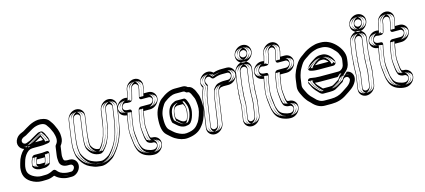

<svg xmlns="http://www.w3.org/2000/svg" viewBox="-61 -1267 4201 1897"><g transform="rotate(-15 2039.0 -318.5)"><path d="M300 -77C315 -88 313 -94 314 -98C319 -112 326 -135 328 -149L335 -191C337 -202 332 -218 311 -216C285 -213 269 -212 267 -212H189C178 -212 166 -204 162 -195C151 -172 144 -154 142 -137L138 -113C137 -107 139 -102 142 -97C151 -78 171 -69 191 -64C198 -62 204 -61 211 -61L256 -62C270 -62 286 -69 300 -77ZM189 -121 192 -137C193 -142 195 -149 200 -162H259C264 -162 268 -162 281 -163L278 -149C277 -142 273 -124 269 -114L263 -112L218 -111C206 -111 191 -119 189 -121ZM534 7C532 23 513 42 500 42H465C453 42 434 39 410 31C395 26 381 18 370 7C360 -4 346 -28 323 -16C292 0 267 7 249 7L201 8C172 8 144 -1 116 -18C74 -45 63 -74 71 -126C73 -140 78 -153 81 -165C90 -201 105 -229 127 -252C152 -278 169 -281 209 -281H261C292 -281 308 -282 333 -287C342 -289 382 -287 368 -325C368 -326 367 -329 366 -333C363 -350 355 -356 349 -374C345 -387 337 -399 326 -412C322 -417 315 -419 309 -419C299 -419 282 -417 274 -412C257 -402 247 -398 219 -381C181 -358 179 -357 144 -345C122 -338 106 -351 103 -366C98 -389 119 -404 134 -410L147 -415C157 -418 163 -423 175 -430L201 -445C228 -462 248 -472 258 -476C305 -494 357 -493 378 -466C391 -449 408 -424 414 -407C418 -396 424 -388 428 -376C438 -342 454 -290 420 -254C416 -250 413 -243 412 -238L400 -153C396 -123 398 -113 400 -88C403 -50 434 -27 479 -27H505C523 -27 537 -12 534 7ZM308 -333C301 -347 301 -355 292 -368C276 -360 254 -347 227 -331H268C292 -331 293 -331 308 -333ZM584 7C591 -39 558 -77 512 -77H487C478 -77 476 -79 465 -81C457 -83 452 -93 451 -100C449 -124 446 -123 450 -153L461 -230C482 -256 493 -286 491 -317C491 -323 490 -331 490 -339C490 -357 481 -382 477 -396C473 -408 466 -418 462 -430C453 -453 436 -480 419 -501C405 -518 386 -528 362 -533C294 -550 233 -520 179 -487L153 -471C143 -465 142 -464 136 -462L122 -456C102 -449 81 -435 68 -415C31 -360 63 -307 105 -295C70 -264 44 -220 32 -170C29 -156 23 -141 21 -126C11 -55 32 -8 85 26C119 47 155 58 194 58L242 57C267 57 294 50 323 37C326 40 329 42 333 45C358 70 410 92 457 92H492C535 92 578 50 584 7ZM286 -98 289 -101C289 -102 290 -104 291 -107C296 -120 302 -142 304 -153L309 -191C285 -189 272 -187 267 -187H189C188 -187 185 -185 185 -184C174 -162 168 -145 166 -133L163 -110L164 -109L165 -107C168 -100 179 -93 198 -88H199C205 -86 204 -86 211 -86L256 -87C262 -87 274 -91 286 -98ZM173 -102 163 -111 167 -140C168 -148 171 -158 177 -172L183 -187H259C263 -187 265 -187 278 -188L310 -191L303 -145C301 -134 296 -117 292 -105L289 -95L279 -91C275 -89 271 -88 269 -88C-190 23 267 -87 267 -87L218 -86C195 -87 181 -96 173 -102ZM559 11C564 -22 539 -52 505 -52H479C443 -52 427 -68 425 -91C423 -117 421 -121 425 -149L437 -234C437 -235 438 -236 438 -236C484 -285 461 -352 452 -383C447 -400 439 -409 437 -416C429 -438 412 -464 397 -482C364 -523 299 -518 249 -499C236 -494 216 -484 188 -467L162 -451C150 -444 147 -441 140 -439H139L125 -433C107 -426 70 -403 79 -361C85 -333 115 -309 152 -321C188 -333 194 -337 231 -359C258 -375 268 -378 287 -390C289 -391 302 -394 308 -394C317 -383 322 -375 325 -366C333 -341 340 -338 342 -329C343 -323 344 -321 345 -317V-314C340 -313 336 -314 327 -312C305 -307 292 -306 261 -306H209C168 -306 139 -301 109 -270C84 -244 66 -211 56 -171C53 -160 48 -147 46 -130C38 -72 53 -29 103 3C135 23 166 33 201 33L249 32C275 32 302 23 335 6C338 8 344 16 353 25C367 39 383 49 402 55C428 63 449 67 465 67H500C531 67 555 38 559 11ZM331 -344C327 -353 325 -364 313 -382L300 -400L280 -390C264 -381 241 -369 214 -353L135 -306H268C292 -306 297 -306 311 -308L347 -312ZM559 4C554 35 520 67 492 67H457C417 67 369 47 350 28V27L349 26C345 23 344 22 341 19L329 7L313 14C286 26 263 32 242 32L194 33C159 33 128 23 98 4C53 -25 37 -59 46 -122C48 -134 52 -149 56 -164C67 -210 90 -249 121 -277L155 -307L112 -319C107 -320 102 -323 98 -326C78 -339 66 -366 89 -401C99 -416 115 -428 130 -433L145 -439C152 -442 157 -444 166 -450L192 -465C246 -498 300 -523 357 -509C378 -504 389 -497 399 -485C415 -465 431 -440 438 -421C444 -405 451 -396 453 -389C458 -374 465 -350 465 -338C465 -329 466 -323 466 -316C467 -291 460 -267 442 -246L437 -240L425 -157C421 -126 424 -118 426 -98C427 -89 430 -80 435 -73C440 -66 447 -59 460 -56C467 -55 474 -52 487 -52H512C515 -52 517 -51 519 -51C545 -47 563 -25 559 4ZM265 -93C272 -99 266 -93 270 -103C275 -117 282 -139 284 -151L289 -189C279 -188 277 -187 267 -187H205C195 -165 189 -149 187 -135L183 -111C183 -108 183 -106 184 -105L185 -104L186 -103C191 -92 197 -90 211 -86H212L252 -87C255 -88 259 -90 265 -93ZM152 -108 143 -115 147 -138C148 -145 150 -155 156 -168L164 -187H259L273 -188L330 -193L323 -147C322 -137 317 -120 313 -109L310 -100L297 -94C290 -91 284 -90 281 -89C278 -88 276 -88 273 -87L218 -86H216C175 -87 159 -102 152 -108ZM579 9C582 -9 575 -27 550 -41C540 -47 524 -52 505 -52H479C470 -52 448 -57 445 -90C443 -116 441 -122 445 -151L457 -236C457 -238 460 -242 460 -242C497 -281 488 -326 479 -359C477 -367 475 -374 473 -380C468 -395 461 -404 458 -412C451 -432 434 -458 419 -476C416 -480 412 -484 408 -487C364 -523 284 -517 232 -497C215 -491 196 -479 167 -462L142 -447C129 -439 127 -438 124 -437L123 -436L107 -430C80 -419 52 -395 59 -363C61 -355 65 -347 73 -339C79 -333 87 -326 101 -322C121 -316 148 -317 167 -323C204 -335 215 -343 251 -364C272 -377 282 -381 295 -388C300 -381 303 -375 305 -369C308 -360 311 -353 314 -348C318 -341 321 -338 322 -331C323 -326 323 -323 324 -320C325 -316 326 -314 326 -312C323 -312 321 -311 316 -310C298 -306 291 -306 261 -306H209C161 -306 117 -296 87 -264C62 -238 46 -206 36 -168C33 -157 28 -143 26 -128C18 -73 30 -35 82 -1C115 20 154 33 200 33H201L250 32C279 32 304 24 327 15L331 19C345 33 364 45 388 53C416 62 439 67 465 67H500C565 67 577 23 579 9ZM352 -340 365 -314 317 -309C305 -308 292 -306 268 -306H122L194 -348C221 -364 245 -377 261 -386L309 -412L334 -377C346 -360 347 -350 352 -340ZM539 6C534 39 501 64 491 67H457C433 67 391 52 372 33H371V32C368 29 365 27 362 24L336 -2L295 17C269 29 252 32 241 32L193 33C170 33 148 27 119 9C76 -19 56 -57 66 -124C68 -137 72 -153 76 -167C88 -214 113 -255 143 -282L168 -305L125 -318C115 -321 77 -357 110 -406C121 -422 137 -432 145 -435L147 -436L162 -442C170 -445 178 -449 187 -455L212 -470C269 -505 311 -519 344 -511L345 -510H346C358 -507 368 -504 378 -491C394 -471 411 -446 418 -425C423 -410 430 -401 433 -392C437 -377 445 -354 445 -339C445 -331 446 -323 446 -316C448 -288 438 -262 420 -240L417 -236L405 -155C401 -124 404 -121 406 -99C407 -92 403 -66 450 -57C450 -57 465 -52 487 -52H512C516 -51 544 -31 539 6Z M723 -456 703 -317C690 -224 685 -166 700 -134C724 -83 765 -54 821 -54C836 -54 841 -60 850 -65C854 -67 858 -71 860 -74C866 -81 872 -87 879 -96L892 -114C899 -123 905 -133 911 -146C928 -182 940 -209 951 -258L958 -284C962 -302 965 -325 970 -357L987 -470C990 -488 1007 -505 1026 -505C1045 -505 1059 -488 1056 -470L1039 -357C1036 -334 1031 -307 1025 -278L1019 -252C1016 -242 1014 -233 1012 -223C996 -158 964 -99 933 -61C914 -38 900 -22 893 -17C854 10 826 19 807 16C765 10 761 12 713 -10C689 -21 665 -44 645 -78C641 -86 638 -92 633 -101C625 -116 625 -140 622 -159C619 -179 622 -234 634 -317L654 -456C657 -474 674 -490 693 -490C712 -490 726 -474 723 -456ZM604 -456 584 -317C572 -232 567 -176 572 -144C574 -133 575 -123 576 -112C579 -89 591 -65 600 -49C624 -8 652 20 687 36C718 50 740 59 759 61C771 62 782 64 792 65C830 71 873 54 918 23C936 11 950 -7 971 -34C1012 -86 1051 -163 1069 -247L1074 -274C1080 -305 1085 -332 1089 -357L1106 -470C1113 -516 1079 -555 1033 -555C987 -555 944 -516 937 -470L920 -357C916 -326 912 -303 909 -288L902 -262C895 -229 887 -206 879 -190C873 -178 860 -149 853 -139L840 -122C832 -111 831 -111 825 -104C789 -105 764 -121 746 -160C741 -171 740 -226 753 -317L773 -456C780 -502 746 -540 700 -540C654 -540 611 -502 604 -456ZM747 -452C752 -485 727 -515 693 -515C661 -515 634 -491 629 -460L609 -321C597 -237 593 -182 597 -155C600 -138 599 -113 611 -90C616 -81 618 -75 622 -67L623 -66L624 -65C646 -28 672 -1 703 13C752 35 764 34 803 40C832 44 865 33 907 4C921 -5 933 -21 952 -45C985 -86 1019 -148 1036 -217C1038 -226 1040 -236 1043 -245L1044 -246L1050 -273C1056 -303 1061 -329 1064 -353L1080 -466C1085 -498 1061 -530 1026 -530C994 -530 966 -505 962 -474L946 -361C941 -329 937 -305 933 -289L927 -263C916 -214 906 -194 889 -157C884 -145 878 -136 872 -129L859 -111C853 -103 849 -98 842 -90L841 -89L840 -88L838 -86C824 -78 829 -79 821 -79C775 -79 742 -101 722 -144C712 -165 714 -220 727 -313ZM628 -452C633 -485 667 -515 700 -515C703 -515 706 -514 708 -514C734 -510 752 -489 748 -460L728 -321C715 -229 713 -173 724 -149C745 -104 779 -81 824 -79H836L843 -87C848 -92 851 -95 860 -107L873 -124C884 -139 896 -167 902 -179C911 -198 919 -224 926 -257L933 -283C937 -300 940 -322 945 -353L961 -466C966 -499 1001 -530 1033 -530C1036 -530 1039 -529 1041 -529C1067 -525 1085 -503 1081 -474L1065 -361C1062 -337 1056 -309 1050 -279L1044 -252C1026 -172 990 -98 951 -49C930 -22 917 -6 903 3C860 32 824 44 796 40C786 38 775 37 762 36C748 34 728 28 698 14C669 1 643 -24 621 -62C612 -77 603 -98 601 -115C600 -126 599 -137 597 -148C593 -174 596 -229 608 -313ZM768 -454 748 -315C735 -223 731 -165 743 -140C763 -96 793 -81 813 -79C813 -79 815 -81 817 -82L819 -83V-84L820 -85C827 -93 832 -98 838 -106L851 -123C857 -131 862 -141 868 -153C885 -190 895 -212 906 -261L913 -287C917 -304 921 -327 926 -359L942 -472C945 -492 962 -530 1026 -530C1096 -530 1104 -486 1101 -468L1084 -355C1081 -331 1076 -305 1070 -275L1064 -248C1061 -237 1058 -230 1056 -220C1039 -152 1007 -92 974 -51C955 -27 944 -12 928 -1C893 23 862 39 822 41C813 41 804 41 795 40C759 35 734 32 685 10C648 -6 623 -34 602 -70V-71L601 -72C597 -80 595 -85 590 -94C579 -115 580 -139 577 -157C573 -181 577 -235 589 -319L609 -458C612 -479 631 -515 693 -515C761 -515 771 -473 768 -454ZM649 -454 629 -315C617 -231 612 -175 617 -146C619 -135 620 -124 621 -113C623 -94 634 -72 643 -57C666 -18 692 6 716 17C746 30 764 36 768 36C781 38 793 39 804 41C810 42 838 38 883 7C895 -1 909 -17 930 -44C969 -94 1006 -168 1024 -250L1030 -277C1036 -307 1041 -335 1045 -359L1061 -472C1066 -508 1038 -529 1033 -530C1027 -529 988 -508 982 -468L965 -355C961 -324 957 -302 953 -285L947 -259C940 -226 931 -202 923 -184C917 -172 905 -144 895 -130L882 -112C874 -101 870 -98 865 -93L852 -78L822 -79C756 -81 722 -113 703 -153C693 -173 695 -226 708 -319L728 -458C734 -497 702 -515 700 -515C697 -515 655 -497 649 -454Z M1325 -631C1344 -631 1358 -614 1355 -596L1351 -568L1334 -497C1331 -486 1334 -470 1355 -470H1427C1445 -470 1460 -454 1457 -435C1454 -416 1435 -401 1417 -401H1328C1315 -401 1303 -390 1300 -379C1292 -348 1284 -310 1278 -265L1274 -235C1271 -211 1271 -185 1274 -157C1280 -109 1277 -99 1289 -64L1293 -55C1295 -50 1297 -47 1301 -44C1312 -35 1328 -27 1347 -27H1354C1372 -27 1387 -11 1384 8C1381 27 1362 42 1344 42H1337C1321 42 1302 38 1280 29C1251 18 1234 0 1225 -28C1222 -37 1219 -45 1217 -52C1213 -62 1210 -104 1208 -116C1201 -162 1200 -201 1205 -235L1209 -265C1216 -315 1223 -351 1229 -372C1232 -382 1232 -401 1209 -401H1203C1169 -401 1156 -411 1151 -425C1148 -434 1148 -440 1153 -450C1161 -467 1178 -479 1202 -471C1204 -470 1208 -470 1210 -470H1235C1248 -470 1260 -481 1263 -492L1281 -564C1281 -565 1282 -566 1282 -567L1286 -596C1289 -614 1306 -631 1325 -631ZM1434 8C1441 -38 1407 -77 1361 -77H1354C1352 -77 1342 -80 1339 -82C1327 -115 1330 -124 1324 -170C1321 -194 1321 -216 1324 -235L1328 -265C1333 -298 1338 -327 1343 -351H1410C1456 -351 1500 -389 1507 -435C1514 -481 1480 -520 1434 -520H1389L1400 -565C1400 -566 1401 -566 1401 -567L1405 -596C1412 -642 1379 -681 1333 -681C1287 -681 1243 -642 1236 -596L1232 -568L1220 -520C1202 -525 1178 -525 1157 -515C1120 -498 1085 -449 1103 -401C1114 -372 1139 -356 1174 -352C1169 -330 1164 -300 1159 -265L1155 -235C1149 -195 1151 -150 1158 -101C1159 -93 1160 -81 1162 -67C1165 -40 1169 -30 1176 -8C1189 32 1216 60 1255 76C1281 86 1306 92 1330 92H1337C1383 92 1427 54 1434 8ZM1325 -656C1293 -656 1265 -631 1261 -600L1257 -570L1239 -498C1239 -497 1236 -495 1235 -495H1210C1171 -508 1142 -486 1130 -461C1123 -447 1121 -431 1127 -416C1137 -389 1165 -376 1203 -376H1204C1197 -351 1191 -317 1184 -269L1180 -239C1175 -202 1176 -159 1183 -112C1185 -101 1187 -62 1193 -44C1195 -37 1198 -30 1201 -21C1212 14 1235 39 1270 53C1294 63 1317 67 1337 67H1344C1375 67 1404 43 1409 11C1414 -23 1387 -52 1354 -52H1347C1335 -52 1325 -57 1318 -63L1316 -64V-65L1313 -72C1302 -103 1305 -110 1299 -161C1296 -187 1296 -210 1299 -231L1303 -261C1309 -305 1316 -343 1324 -373C1324 -374 1327 -376 1328 -376H1417C1448 -376 1477 -400 1482 -432C1487 -466 1460 -495 1427 -495H1359L1375 -563L1380 -592C1385 -624 1360 -656 1325 -656ZM1409 4C1404 37 1370 67 1337 67H1330C1310 67 1288 62 1264 53C1231 40 1210 18 1200 -15C1193 -38 1190 -45 1187 -70C1185 -85 1183 -96 1182 -105C1175 -152 1175 -194 1180 -231L1184 -261C1189 -296 1194 -325 1199 -347L1204 -374L1177 -377C1148 -381 1134 -391 1127 -410C1115 -441 1138 -480 1167 -493C1182 -500 1200 -500 1213 -496L1237 -489L1256 -563L1261 -592C1266 -625 1301 -656 1333 -656C1336 -656 1338 -655 1340 -655C1366 -651 1384 -629 1380 -600L1376 -571L1358 -495H1434C1437 -495 1439 -494 1441 -494C1468 -490 1486 -468 1482 -439C1477 -406 1443 -376 1410 -376H1323L1319 -356C1313 -331 1308 -302 1303 -269L1299 -239C1296 -218 1296 -193 1299 -167C1304 -124 1302 -110 1315 -74L1318 -65L1327 -60C1335 -56 1341 -53 1352 -52H1353H1361H1368C1395 -48 1413 -25 1409 4ZM1325 -656C1395 -656 1403 -612 1400 -594L1396 -566L1379 -495H1427C1445 -495 1461 -490 1471 -485C1498 -472 1505 -453 1502 -434C1499 -414 1485 -393 1453 -382C1444 -379 1431 -376 1417 -376H1345L1344 -375C1336 -344 1329 -307 1323 -263L1319 -233C1318 -226 1317 -219 1317 -212C1316 -195 1317 -178 1319 -159C1325 -109 1321 -102 1333 -69L1337 -60L1338 -59L1339 -57C1343 -54 1346 -53 1348 -52H1354C1373 -52 1389 -47 1399 -42C1424 -29 1432 -10 1429 9C1426 30 1406 67 1344 67H1337C1308 67 1280 61 1253 50C1212 34 1190 7 1180 -24C1177 -33 1175 -40 1173 -47C1168 -62 1165 -101 1163 -113C1157 -149 1155 -182 1157 -212C1158 -221 1159 -229 1160 -237L1164 -267C1171 -317 1179 -354 1185 -376V-377C1169 -378 1150 -382 1137 -388C1118 -397 1111 -409 1107 -419C1102 -431 1103 -445 1109 -457C1115 -469 1125 -484 1150 -493C1169 -500 1195 -501 1218 -495V-496L1237 -568V-569L1241 -598C1244 -618 1261 -656 1325 -656ZM1389 6C1394 -32 1364 -52 1361 -52H1350H1347C1320 -54 1319 -58 1308 -64L1297 -69L1295 -77C1283 -112 1285 -125 1279 -169C1276 -194 1276 -217 1279 -237L1283 -267C1288 -300 1294 -329 1299 -354L1304 -376H1410C1412 -376 1456 -394 1462 -437C1468 -475 1437 -495 1434 -495H1338L1356 -568V-569L1360 -598C1365 -634 1338 -655 1333 -656C1327 -655 1287 -634 1281 -594L1277 -566L1255 -482L1199 -498C1197 -499 1194 -500 1186 -496C1166 -487 1132 -447 1147 -407C1156 -383 1170 -379 1184 -377L1224 -372L1219 -349C1214 -327 1209 -298 1204 -263L1200 -233C1194 -194 1195 -152 1202 -104C1203 -95 1205 -83 1207 -68C1210 -42 1214 -35 1221 -12C1232 24 1256 46 1281 56C1302 65 1319 67 1330 67H1337C1339 67 1383 49 1389 6Z M1757 -367H1678C1674 -367 1670 -366 1667 -365L1654 -359C1606 -340 1584 -297 1579 -231C1578 -212 1579 -195 1584 -175C1587 -162 1594 -160 1600 -154L1620 -136C1642 -116 1663 -105 1684 -101C1700 -98 1706 -99 1720 -102C1733 -104 1747 -105 1761 -121C1781 -145 1793 -178 1801 -220C1809 -265 1799 -306 1787 -333C1783 -343 1775 -367 1757 -367ZM1736 -317C1740 -308 1744 -302 1748 -292C1762 -261 1747 -179 1728 -153C1724 -152 1706 -149 1703 -149C1691 -152 1678 -156 1656 -176L1637 -194C1635 -196 1634 -196 1632 -198C1629 -212 1628 -225 1629 -232C1629 -233 1630 -233 1630 -234C1631 -262 1636 -280 1640 -287C1653 -310 1655 -308 1676 -317ZM1806 -418C1820 -418 1827 -414 1833 -404L1840 -394C1844 -386 1847 -379 1850 -372C1861 -345 1866 -346 1871 -302C1877 -252 1877 -222 1857 -165C1847 -136 1837 -116 1831 -107C1800 -62 1776 -38 1698 -30C1669 -27 1636 -37 1599 -59C1575 -74 1561 -90 1538 -110C1517 -128 1505 -174 1512 -256C1517 -306 1553 -368 1574 -384C1621 -420 1659 -436 1688 -436H1768C1778 -436 1784 -433 1790 -426C1794 -421 1801 -418 1806 -418ZM1825 -467C1812 -479 1795 -486 1775 -486H1695C1648 -486 1598 -463 1546 -422C1525 -406 1510 -382 1491 -348C1476 -322 1466 -289 1462 -254C1454 -168 1463 -105 1501 -71C1526 -49 1542 -32 1568 -15C1611 11 1653 24 1696 20C1758 14 1807 -6 1840 -43C1852 -56 1862 -70 1872 -84C1893 -115 1920 -192 1923 -240C1925 -280 1921 -345 1908 -372C1899 -391 1895 -408 1884 -425L1877 -434C1866 -452 1849 -464 1825 -467ZM1755 -342C1758 -338 1761 -331 1764 -323C1774 -300 1784 -263 1777 -225C1770 -185 1758 -156 1742 -137C1735 -129 1732 -129 1715 -126C1700 -123 1700 -123 1688 -125C1673 -128 1656 -137 1636 -155L1616 -173C1612 -177 1609 -179 1609 -179C1609 -179 1608 -180 1608 -181C1604 -199 1603 -212 1604 -229C1608 -291 1627 -321 1663 -336L1677 -342H1678ZM1752 -342 1759 -328C1764 -318 1766 -311 1770 -302C1790 -257 1772 -173 1748 -139L1743 -132L1735 -129C1727 -127 1714 -124 1704 -124H1700L1697 -125C1684 -128 1665 -135 1640 -157L1620 -175L1615 -180L1609 -185L1608 -192C1604 -209 1603 -221 1605 -236C1607 -266 1611 -286 1619 -300C1633 -325 1649 -332 1666 -340L1671 -342ZM1808 -443C1802 -449 1800 -452 1794 -455C1786 -459 1776 -461 1768 -461H1688C1650 -461 1607 -442 1558 -404C1528 -381 1493 -317 1487 -259C1479 -176 1489 -119 1521 -91C1543 -72 1559 -55 1586 -37C1626 -13 1663 -1 1700 -5C1784 -14 1819 -45 1852 -93C1861 -106 1869 -127 1880 -157C1901 -217 1901 -254 1895 -305C1890 -350 1882 -359 1873 -381C1870 -389 1867 -397 1862 -406L1861 -407L1855 -417C1850 -425 1847 -429 1840 -434C1830 -441 1816 -443 1808 -443ZM1822 -442C1840 -439 1848 -433 1856 -421L1863 -411C1872 -398 1875 -383 1885 -361C1894 -343 1900 -279 1898 -242C1896 -201 1868 -123 1851 -98C1842 -85 1832 -72 1821 -60C1794 -29 1751 -11 1693 -5C1657 -1 1621 -13 1581 -37C1557 -53 1544 -67 1518 -90C1490 -114 1478 -166 1486 -251C1489 -283 1500 -313 1513 -336C1532 -370 1546 -390 1562 -402C1612 -441 1657 -461 1695 -461H1775C1789 -461 1800 -456 1808 -449L1814 -444ZM1737 -342H1688L1681 -339C1653 -328 1629 -295 1624 -230C1623 -212 1623 -197 1628 -178C1629 -175 1630 -174 1630 -174C1630 -174 1633 -172 1638 -168L1658 -150C1678 -132 1695 -125 1698 -124C1699 -124 1703 -125 1706 -126C1712 -127 1716 -127 1717 -127C1718 -127 1719 -129 1721 -131C1738 -151 1748 -182 1756 -223C1764 -264 1754 -303 1743 -327C1741 -332 1740 -337 1737 -342ZM1770 -342H1661L1649 -337C1633 -330 1610 -318 1597 -295C1590 -283 1587 -265 1585 -235V-234C1584 -224 1584 -211 1587 -195L1588 -190L1593 -185L1598 -180L1618 -162C1643 -140 1668 -131 1683 -127L1693 -124H1705C1727 -124 1733 -127 1748 -131L1763 -135L1769 -144C1793 -178 1809 -257 1791 -298C1787 -307 1785 -314 1780 -324ZM1826 -441C1814 -452 1792 -461 1768 -461H1688C1631 -461 1585 -436 1537 -399C1506 -375 1473 -313 1467 -258C1459 -175 1468 -125 1500 -97C1522 -78 1536 -61 1565 -42C1605 -17 1652 1 1706 -5C1805 -16 1842 -52 1873 -98C1881 -110 1891 -130 1901 -160C1922 -219 1921 -254 1915 -304C1910 -348 1904 -353 1894 -377C1891 -385 1888 -392 1883 -401L1882 -402L1876 -412C1869 -423 1854 -436 1826 -441ZM1814 -443C1818 -442 1826 -441 1835 -426L1841 -416C1850 -402 1855 -386 1865 -366C1875 -346 1880 -279 1878 -241C1875 -197 1847 -119 1829 -93C1820 -80 1810 -66 1799 -54C1772 -23 1735 -10 1687 -5C1667 -3 1640 -8 1601 -32C1579 -46 1565 -61 1539 -84C1511 -108 1499 -167 1507 -252C1510 -285 1521 -316 1534 -340C1553 -374 1569 -397 1583 -408C1634 -448 1675 -461 1695 -461H1775C1775 -461 1780 -460 1786 -454L1796 -446Z M2267 -468C2264 -450 2247 -434 2229 -434H2176C2162 -434 2148 -430 2133 -427C2116 -424 2101 -414 2090 -401C2081 -390 2073 -385 2068 -367L2064 -350C2060 -334 2055 -319 2052 -298L2013 -31C2010 -13 1993 3 1974 3C1955 3 1941 -13 1944 -31L1983 -298C1988 -330 1992 -339 1997 -360L2002 -377C2005 -388 2009 -398 2015 -409C2017 -412 2018 -415 2018 -418L2020 -430C2021 -439 2015 -449 2011 -455C2001 -471 2004 -492 2021 -505C2041 -520 2062 -513 2073 -494C2079 -485 2092 -482 2102 -486C2130 -497 2157 -503 2185 -503H2238C2256 -503 2270 -486 2267 -468ZM1967 53C2013 53 2056 15 2063 -31L2102 -298C2105 -319 2108 -329 2112 -344L2116 -359C2119 -363 2121 -365 2126 -371C2135 -381 2155 -383 2168 -384H2221C2266 -384 2310 -423 2317 -468C2324 -513 2291 -553 2246 -553H2193C2164 -553 2137 -549 2107 -539C2095 -552 2079 -560 2060 -562C2011 -567 1968 -530 1957 -486C1951 -461 1956 -442 1968 -422C1962 -410 1958 -399 1954 -385L1948 -368C1941 -346 1938 -329 1933 -298L1894 -31C1887 15 1921 53 1967 53ZM2292 -464C2288 -433 2260 -409 2229 -409H2176C2167 -409 2154 -406 2137 -403C2127 -401 2118 -394 2109 -384C2097 -370 2095 -372 2092 -361L2088 -344C2084 -328 2080 -313 2077 -294L2038 -27C2033 4 2006 28 1974 28C1940 28 1915 -2 1920 -35L1958 -302C1963 -335 1967 -348 1972 -367H1973L1978 -384C1982 -397 1985 -407 1993 -421C1993 -421 1994 -421 1994 -422L1995 -432C1994 -434 1992 -437 1989 -442C1972 -470 1979 -505 2006 -525C2038 -549 2074 -537 2093 -509C2123 -521 2154 -528 2185 -528H2238C2273 -528 2297 -496 2292 -464ZM1967 28C2000 28 2034 -2 2039 -35L2077 -302C2080 -324 2084 -336 2088 -350L2093 -371L2097 -375C2100 -379 2102 -382 2107 -388C2126 -410 2155 -408 2166 -409H2167H2221C2253 -409 2288 -439 2293 -472C2297 -501 2279 -524 2253 -528H2246H2193C2167 -528 2143 -524 2115 -515L2099 -510L2088 -522C2080 -531 2070 -536 2058 -537C2023 -541 1989 -514 1981 -481C1977 -463 1980 -451 1990 -435L1997 -423L1991 -410C1985 -399 1982 -391 1978 -378L1972 -361C1965 -340 1962 -325 1958 -294L1919 -27C1915 2 1933 24 1959 28ZM2312 -466C2309 -447 2296 -426 2264 -415C2255 -412 2243 -409 2229 -409H2176C2175 -409 2167 -408 2147 -404C2145 -403 2137 -398 2130 -390C2118 -376 2117 -377 2113 -363L2108 -346C2104 -330 2100 -316 2097 -296L2058 -29C2055 -8 2036 28 1974 28C1906 28 1897 -14 1900 -33L1938 -300C1943 -333 1947 -343 1952 -364L1958 -381C1961 -393 1966 -404 1972 -416C1972 -417 1973 -419 1973 -420L1975 -432C1975 -433 1973 -440 1968 -447C1954 -470 1956 -499 1985 -520C1991 -525 1999 -529 2010 -533C2033 -541 2063 -539 2082 -531C2093 -527 2099 -521 2104 -516C2129 -523 2157 -528 2185 -528H2238C2257 -528 2272 -523 2282 -518C2309 -504 2315 -484 2312 -466ZM1967 28C1970 28 2013 10 2019 -33L2057 -300C2060 -321 2064 -334 2068 -348L2073 -366L2075 -369C2078 -373 2081 -376 2086 -382C2092 -389 2100 -394 2109 -398C2131 -407 2154 -408 2162 -409H2165H2221C2224 -409 2267 -428 2273 -470C2278 -505 2250 -527 2245 -528H2193C2173 -528 2155 -525 2130 -517L2089 -503L2067 -527C2061 -534 2053 -538 2052 -538C2051 -538 2011 -526 2001 -483C1996 -462 2001 -447 2011 -430L2015 -422L2012 -415C2006 -404 2002 -394 1998 -381L1993 -364C1986 -342 1982 -327 1978 -296L1939 -29C1933 10 1965 28 1967 28Z M2414 -568C2368 -568 2325 -529 2318 -483L2300 -359C2297 -339 2296 -322 2296 -305L2294 -291C2292 -275 2290 -264 2291 -254V-245C2289 -236 2289 -226 2289 -213C2290 -185 2287 -181 2288 -151L2268 -13C2261 33 2294 71 2340 71C2386 71 2430 33 2437 -13L2456 -149C2456 -150 2457 -150 2457 -151L2459 -187L2460 -244L2461 -245V-248L2462 -282L2465 -305V-307L2467 -343C2467 -349 2468 -354 2469 -359L2487 -483C2494 -529 2460 -568 2414 -568ZM2347 21C2328 21 2315 5 2318 -13L2338 -153C2340 -168 2339 -184 2339 -189C2340 -198 2338 -233 2340 -242C2344 -264 2340 -263 2344 -291L2346 -307C2346 -308 2347 -310 2347 -311C2347 -324 2347 -340 2350 -359L2368 -483C2371 -501 2388 -518 2407 -518C2426 -518 2440 -501 2437 -483L2419 -359C2418 -352 2417 -345 2417 -339L2415 -304L2411 -281V-278L2410 -244V-242V-239L2408 -181L2406 -148L2387 -13C2384 5 2366 21 2347 21ZM2443 -679C2462 -679 2478 -661 2475 -642C2472 -622 2456 -608 2436 -608C2417 -608 2400 -626 2403 -645C2406 -665 2423 -679 2443 -679ZM2353 -645C2360 -691 2403 -729 2450 -729C2497 -729 2532 -689 2525 -642C2518 -596 2474 -558 2428 -558C2381 -558 2346 -598 2353 -645ZM2414 -543C2382 -543 2347 -512 2342 -479L2324 -355C2321 -336 2321 -321 2321 -305V-303L2319 -287C2317 -272 2316 -263 2316 -256C2316 -249 2316 -244 2315 -239C2314 -233 2314 -227 2314 -214C2315 -183 2312 -179 2313 -151V-149L2293 -9C2289 20 2307 42 2333 46H2340C2373 46 2407 16 2412 -17L2432 -153L2434 -188L2435 -246V-247C2435 -248 2436 -248 2436 -249L2437 -285L2440 -309L2443 -345C2443 -351 2443 -357 2444 -363L2462 -487C2466 -516 2448 -539 2422 -543ZM2347 46C2313 46 2288 16 2293 -17L2313 -157C2315 -168 2313 -180 2314 -192C2315 -198 2313 -230 2316 -246C2319 -262 2314 -262 2319 -295L2321 -311C2321 -326 2322 -343 2325 -363L2343 -487C2347 -518 2375 -543 2407 -543C2442 -543 2466 -511 2461 -479L2443 -355C2442 -349 2442 -343 2442 -337L2440 -301L2436 -277L2435 -241V-240V-239V-238L2433 -180L2431 -145L2412 -9C2407 22 2379 46 2347 46ZM2443 -704C2478 -704 2504 -672 2499 -638C2494 -606 2468 -583 2436 -583C2402 -583 2373 -614 2378 -649C2383 -682 2411 -704 2443 -704ZM2378 -641C2374 -612 2393 -587 2421 -583H2428C2461 -583 2495 -612 2500 -646C2504 -676 2484 -700 2457 -704H2450C2416 -704 2383 -675 2378 -641ZM2414 -543C2408 -542 2368 -521 2362 -481L2345 -357C2342 -337 2341 -321 2341 -305V-304L2339 -289C2337 -273 2335 -263 2336 -255C2336 -249 2336 -246 2335 -242C2333 -235 2334 -227 2334 -214C2335 -184 2332 -180 2333 -151V-150L2313 -11C2307 28 2338 46 2340 46C2343 46 2386 28 2392 -15L2412 -151V-152L2414 -187L2415 -245V-247L2416 -248L2417 -284L2420 -307V-308L2422 -344C2422 -350 2423 -355 2424 -361L2442 -485C2447 -521 2419 -542 2414 -543ZM2347 46C2279 46 2270 4 2273 -15L2293 -155C2295 -168 2293 -182 2294 -191C2295 -199 2293 -231 2296 -244C2300 -262 2295 -262 2299 -293L2301 -309V-311C2300 -325 2302 -341 2305 -361L2323 -485C2326 -505 2343 -543 2407 -543C2477 -543 2484 -499 2481 -481L2464 -357C2463 -351 2462 -344 2462 -338L2460 -303L2456 -279V-278L2455 -242V-240V-239L2453 -181L2451 -147L2432 -11C2429 10 2409 46 2347 46ZM2443 -704C2382 -704 2361 -669 2358 -647C2355 -626 2367 -583 2436 -583C2498 -583 2516 -618 2519 -640C2522 -660 2513 -704 2443 -704ZM2398 -643C2391 -597 2428 -583 2428 -583C2431 -583 2474 -600 2480 -644C2486 -685 2452 -704 2450 -704C2447 -704 2404 -687 2398 -643Z M2722 -631C2741 -631 2755 -614 2752 -596L2748 -568L2731 -497C2728 -486 2731 -470 2752 -470H2824C2842 -470 2857 -454 2854 -435C2851 -416 2832 -401 2814 -401H2725C2712 -401 2700 -390 2697 -379C2689 -348 2681 -310 2675 -265L2671 -235C2668 -211 2668 -185 2671 -157C2677 -109 2674 -99 2686 -64L2690 -55C2692 -50 2694 -47 2698 -44C2709 -35 2725 -27 2744 -27H2751C2769 -27 2784 -11 2781 8C2778 27 2759 42 2741 42H2734C2718 42 2699 38 2677 29C2648 18 2631 0 2622 -28C2619 -37 2616 -45 2614 -52C2610 -62 2607 -104 2605 -116C2598 -162 2597 -201 2602 -235L2606 -265C2613 -315 2620 -351 2626 -372C2629 -382 2629 -401 2606 -401H2600C2566 -401 2553 -411 2548 -425C2545 -434 2545 -440 2550 -450C2558 -467 2575 -479 2599 -471C2601 -470 2605 -470 2607 -470H2632C2645 -470 2657 -481 2660 -492L2678 -564C2678 -565 2679 -566 2679 -567L2683 -596C2686 -614 2703 -631 2722 -631ZM2831 8C2838 -38 2804 -77 2758 -77H2751C2749 -77 2739 -80 2736 -82C2724 -115 2727 -124 2721 -170C2718 -194 2718 -216 2721 -235L2725 -265C2730 -298 2735 -327 2740 -351H2807C2853 -351 2897 -389 2904 -435C2911 -481 2877 -520 2831 -520H2786L2797 -565C2797 -566 2798 -566 2798 -567L2802 -596C2809 -642 2776 -681 2730 -681C2684 -681 2640 -642 2633 -596L2629 -568L2617 -520C2599 -525 2575 -525 2554 -515C2517 -498 2482 -449 2500 -401C2511 -372 2536 -356 2571 -352C2566 -330 2561 -300 2556 -265L2552 -235C2546 -195 2548 -150 2555 -101C2556 -93 2557 -81 2559 -67C2562 -40 2566 -30 2573 -8C2586 32 2613 60 2652 76C2678 86 2703 92 2727 92H2734C2780 92 2824 54 2831 8ZM2722 -656C2690 -656 2662 -631 2658 -600L2654 -570L2636 -498C2636 -497 2633 -495 2632 -495H2607C2568 -508 2539 -486 2527 -461C2520 -447 2518 -431 2524 -416C2534 -389 2562 -376 2600 -376H2601C2594 -351 2588 -317 2581 -269L2577 -239C2572 -202 2573 -159 2580 -112C2582 -101 2584 -62 2590 -44C2592 -37 2595 -30 2598 -21C2609 14 2632 39 2667 53C2691 63 2714 67 2734 67H2741C2772 67 2801 43 2806 11C2811 -23 2784 -52 2751 -52H2744C2732 -52 2722 -57 2715 -63L2713 -64V-65L2710 -72C2699 -103 2702 -110 2696 -161C2693 -187 2693 -210 2696 -231L2700 -261C2706 -305 2713 -343 2721 -373C2721 -374 2724 -376 2725 -376H2814C2845 -376 2874 -400 2879 -432C2884 -466 2857 -495 2824 -495H2756L2772 -563L2777 -592C2782 -624 2757 -656 2722 -656ZM2806 4C2801 37 2767 67 2734 67H2727C2707 67 2685 62 2661 53C2628 40 2607 18 2597 -15C2590 -38 2587 -45 2584 -70C2582 -85 2580 -96 2579 -105C2572 -152 2572 -194 2577 -231L2581 -261C2586 -296 2591 -325 2596 -347L2601 -374L2574 -377C2545 -381 2531 -391 2524 -410C2512 -441 2535 -480 2564 -493C2579 -500 2597 -500 2610 -496L2634 -489L2653 -563L2658 -592C2663 -625 2698 -656 2730 -656C2733 -656 2735 -655 2737 -655C2763 -651 2781 -629 2777 -600L2773 -571L2755 -495H2831C2834 -495 2836 -494 2838 -494C2865 -490 2883 -468 2879 -439C2874 -406 2840 -376 2807 -376H2720L2716 -356C2710 -331 2705 -302 2700 -269L2696 -239C2693 -218 2693 -193 2696 -167C2701 -124 2699 -110 2712 -74L2715 -65L2724 -60C2732 -56 2738 -53 2749 -52H2750H2758H2765C2792 -48 2810 -25 2806 4ZM2722 -656C2792 -656 2800 -612 2797 -594L2793 -566L2776 -495H2824C2842 -495 2858 -490 2868 -485C2895 -472 2902 -453 2899 -434C2896 -414 2882 -393 2850 -382C2841 -379 2828 -376 2814 -376H2742L2741 -375C2733 -344 2726 -307 2720 -263L2716 -233C2715 -226 2714 -219 2714 -212C2713 -195 2714 -178 2716 -159C2722 -109 2718 -102 2730 -69L2734 -60L2735 -59L2736 -57C2740 -54 2743 -53 2745 -52H2751C2770 -52 2786 -47 2796 -42C2821 -29 2829 -10 2826 9C2823 30 2803 67 2741 67H2734C2705 67 2677 61 2650 50C2609 34 2587 7 2577 -24C2574 -33 2572 -40 2570 -47C2565 -62 2562 -101 2560 -113C2554 -149 2552 -182 2554 -212C2555 -221 2556 -229 2557 -237L2561 -267C2568 -317 2576 -354 2582 -376V-377C2566 -378 2547 -382 2534 -388C2515 -397 2508 -409 2504 -419C2499 -431 2500 -445 2506 -457C2512 -469 2522 -484 2547 -493C2566 -500 2592 -501 2615 -495V-496L2634 -568V-569L2638 -598C2641 -618 2658 -656 2722 -656ZM2786 6C2791 -32 2761 -52 2758 -52H2747H2744C2717 -54 2716 -58 2705 -64L2694 -69L2692 -77C2680 -112 2682 -125 2676 -169C2673 -194 2673 -217 2676 -237L2680 -267C2685 -300 2691 -329 2696 -354L2701 -376H2807C2809 -376 2853 -394 2859 -437C2865 -475 2834 -495 2831 -495H2735L2753 -568V-569L2757 -598C2762 -634 2735 -655 2730 -656C2724 -655 2684 -634 2678 -594L2674 -566L2652 -482L2596 -498C2594 -499 2591 -500 2583 -496C2563 -487 2529 -447 2544 -407C2553 -383 2567 -379 2581 -377L2621 -372L2616 -349C2611 -327 2606 -298 2601 -263L2597 -233C2591 -194 2592 -152 2599 -104C2600 -95 2602 -83 2604 -68C2607 -42 2611 -35 2618 -12C2629 24 2653 46 2678 56C2699 65 2716 67 2727 67H2734C2736 67 2780 49 2786 6Z M3036 -310C3059 -302 3087 -299 3122 -299H3270C3285 -299 3297 -313 3299 -324V-326C3301 -341 3294 -351 3289 -362C3275 -392 3235 -434 3190 -434H3171C3150 -434 3128 -427 3109 -415C3094 -405 3084 -399 3082 -398C3065 -389 2987 -327 3036 -310ZM3095 -350C3107 -358 3112 -362 3131 -374C3142 -381 3152 -384 3163 -384H3182C3190 -384 3201 -381 3215 -369C3223 -362 3229 -355 3234 -349H3129C3116 -349 3105 -349 3095 -350ZM3368 -208C3395 -231 3410 -260 3414 -295L3418 -326C3423 -359 3416 -387 3404 -414C3393 -438 3376 -464 3352 -488C3312 -528 3263 -553 3207 -553H3188C3163 -553 3139 -548 3116 -540C3083 -529 3049 -513 3020 -491C3016 -488 3011 -484 3007 -481C2982 -465 2961 -447 2943 -423C2915 -383 2884 -325 2876 -267L2866 -194C2862 -169 2868 -144 2880 -119C2887 -104 2904 -69 2915 -55C2923 -45 2928 -36 2934 -30L2962 -2C2996 37 3038 61 3087 61H3158C3214 61 3266 46 3311 15C3363 -20 3404 -40 3431 -92C3441 -111 3446 -135 3440 -156C3432 -185 3408 -209 3368 -208ZM3302 -180H3297H3105C3087 -180 3068 -181 3049 -183C3058 -166 3071 -149 3091 -130C3097 -124 3103 -118 3109 -111L3112 -108H3177C3197 -108 3211 -111 3213 -112C3229 -119 3268 -146 3282 -154C3288 -166 3294 -172 3302 -180ZM3112 -230C3082 -230 3052 -233 3021 -239C3015 -240 2992 -243 2988 -215L2986 -201C2985 -196 2987 -190 2989 -186C2993 -179 2997 -173 3000 -165C3011 -140 3029 -115 3053 -92C3066 -79 3078 -58 3104 -58H3170C3193 -58 3211 -60 3228 -67C3246 -75 3285 -101 3301 -111C3308 -115 3319 -119 3325 -134C3331 -145 3337 -151 3347 -155C3371 -164 3387 -152 3391 -136C3394 -125 3391 -119 3386 -109C3369 -72 3328 -53 3287 -25C3252 -1 3212 11 3165 11H3094C3061 11 3031 -4 3002 -38C2996 -45 2986 -53 2973 -67C2968 -73 2964 -79 2957 -88C2947 -101 2933 -134 2926 -147C2916 -166 2914 -182 2916 -194L2926 -267C2928 -278 2930 -286 2932 -292C2943 -322 2940 -326 2960 -360C2985 -403 2994 -418 3030 -441C3036 -445 3041 -448 3047 -452C3071 -470 3097 -484 3126 -493C3142 -498 3158 -503 3180 -503H3199C3241 -503 3279 -487 3313 -451L3314 -449C3336 -429 3350 -410 3357 -390C3357 -389 3358 -387 3358 -386C3368 -369 3372 -350 3368 -326L3363 -295C3360 -267 3349 -250 3328 -237C3321 -233 3314 -230 3304 -230ZM3047 -333C3057 -349 3088 -374 3094 -377C3098 -379 3106 -384 3122 -394C3138 -404 3155 -409 3171 -409H3190C3220 -409 3256 -375 3267 -351C3273 -337 3275 -335 3274 -330V-328C3273 -326 3270 -324 3270 -324H3122C3090 -324 3064 -328 3047 -333ZM3093 -326C3104 -325 3116 -324 3129 -324H3286L3254 -364C3248 -372 3240 -380 3231 -388C3214 -402 3198 -409 3182 -409H3163C3147 -409 3132 -404 3118 -395C3100 -383 3093 -380 3081 -371L3026 -332ZM3368 -183C3396 -184 3411 -168 3416 -149C3419 -136 3416 -118 3408 -103C3385 -59 3352 -42 3297 -5C3256 23 3209 36 3158 36H3087C3047 36 3011 17 2981 -18L2980 -19C2973 -26 2965 -35 2952 -48C2949 -51 2944 -59 2935 -70C2928 -80 2908 -116 2902 -130C2892 -152 2888 -171 2891 -190L2901 -263C2908 -315 2938 -371 2964 -408C2981 -430 2997 -446 3020 -460C3025 -463 3030 -467 3035 -471C3062 -491 3093 -506 3124 -517C3145 -524 3166 -528 3188 -528H3207C3256 -528 3297 -507 3334 -470C3356 -448 3371 -425 3381 -403C3392 -380 3397 -357 3393 -330L3389 -299C3385 -268 3373 -246 3351 -227L3297 -181ZM3301 -205H3297H3105C3088 -205 3070 -206 3052 -208L3006 -213L3027 -172C3037 -152 3053 -132 3074 -112C3080 -106 3084 -101 3090 -94C3094 -90 3098 -86 3101 -85L3106 -83H3177C3200 -83 3213 -84 3223 -89C3243 -98 3282 -125 3295 -133L3301 -136L3304 -142C3310 -152 3312 -155 3319 -162L3367 -208ZM3112 -205H3304C3318 -205 3331 -208 3341 -215C3368 -232 3384 -258 3388 -292L3393 -322C3397 -351 3392 -377 3380 -399C3371 -425 3355 -446 3331 -468C3292 -509 3248 -528 3199 -528H3180C3155 -528 3135 -522 3118 -517C3086 -507 3058 -492 3032 -472C3027 -468 3021 -465 3016 -462C2977 -437 2963 -414 2939 -372C2919 -336 2917 -327 2908 -300C2905 -292 2904 -283 2902 -271L2891 -198C2889 -181 2890 -159 2903 -135C2910 -123 2924 -90 2937 -73C2944 -65 2948 -58 2953 -52L2954 -50L2955 -49C2969 -35 2979 -26 2983 -21C3016 17 3053 36 3094 36H3165C3217 36 3262 22 3301 -4C3340 -30 3387 -51 3409 -98C3413 -106 3420 -123 3415 -143C3407 -172 3375 -193 3338 -178C3323 -172 3311 -161 3303 -146V-145L3302 -144C3300 -138 3298 -138 3288 -132C3271 -122 3231 -96 3217 -90C3206 -85 3193 -83 3170 -83H3104C3093 -83 3089 -91 3071 -110C3048 -132 3031 -153 3022 -174C3018 -182 3015 -191 3011 -198L3013 -211C3013 -213 3014 -215 3014 -215H3016C3048 -208 3081 -205 3112 -205ZM3065 -330C3077 -327 3096 -324 3122 -324H3253C3253 -325 3254 -326 3254 -326V-328C3255 -338 3252 -343 3246 -355C3234 -380 3199 -407 3189 -409H3171C3168 -409 3157 -407 3142 -398C3126 -388 3119 -384 3113 -381C3107 -377 3068 -344 3065 -330ZM3088 -326 3014 -333 3060 -366C3072 -375 3080 -380 3098 -391C3114 -401 3135 -409 3163 -409H3182C3216 -409 3237 -396 3253 -382C3262 -374 3270 -367 3276 -359L3303 -324H3129C3114 -324 3101 -325 3088 -326ZM3370 -183C3370 -183 3388 -180 3396 -152C3400 -136 3395 -115 3387 -99C3363 -53 3332 -38 3277 -1C3238 26 3198 36 3158 36H3087C3067 36 3035 25 3003 -12L3002 -13L3001 -14L2973 -42C2970 -45 2965 -53 2956 -64C2948 -74 2930 -111 2923 -125C2912 -148 2908 -170 2911 -192L2921 -265C2929 -320 2959 -376 2985 -413C3002 -435 3019 -451 3041 -465C3046 -469 3051 -472 3056 -476C3082 -495 3112 -509 3140 -519C3158 -525 3173 -528 3188 -528H3207C3237 -528 3274 -514 3312 -476C3334 -454 3350 -431 3361 -408C3372 -384 3377 -358 3373 -328L3369 -297C3365 -264 3351 -240 3330 -222L3281 -180ZM3299 -205 3383 -208 3341 -168C3334 -162 3331 -158 3325 -147L3322 -141L3316 -137C3303 -129 3266 -103 3241 -92C3222 -84 3205 -83 3177 -83H3095L3083 -89C3077 -92 3072 -96 3068 -100C3062 -107 3058 -112 3052 -118C3031 -138 3016 -158 3006 -177L2986 -216L3058 -208C3074 -206 3090 -205 3105 -205H3297ZM3112 -205H3304C3315 -205 3328 -206 3338 -209C3348 -212 3356 -216 3362 -220C3392 -238 3404 -262 3408 -293L3413 -324C3417 -351 3413 -374 3401 -394V-395C3392 -419 3377 -440 3353 -462C3315 -502 3266 -528 3199 -528H3180C3146 -528 3122 -521 3104 -515C3069 -504 3038 -487 3011 -467C3006 -463 3001 -460 2996 -457C2955 -431 2942 -410 2918 -368C2898 -333 2898 -325 2888 -297C2886 -290 2884 -281 2882 -269L2871 -196C2870 -187 2870 -176 2873 -164C2875 -156 2877 -148 2882 -139C2889 -126 2902 -95 2915 -78C2922 -70 2927 -63 2932 -57L2933 -56L2934 -55C2948 -41 2957 -32 2961 -27C2992 9 3033 36 3094 36H3165C3228 36 3281 19 3322 -9C3360 -35 3408 -58 3429 -102C3433 -111 3440 -124 3436 -140C3434 -149 3428 -158 3418 -166C3399 -182 3355 -188 3321 -175C3300 -167 3289 -155 3282 -141C3278 -131 3279 -134 3268 -128C3251 -118 3209 -90 3199 -86C3194 -84 3191 -83 3170 -83H3112C3107 -87 3101 -94 3092 -104C3069 -126 3053 -147 3043 -170C3039 -178 3035 -187 3031 -194V-199L3033 -211C3061 -207 3085 -205 3112 -205Z M3587 -568C3541 -568 3498 -529 3491 -483L3473 -359C3470 -339 3469 -322 3469 -305L3467 -291C3465 -275 3463 -264 3464 -254V-245C3462 -236 3462 -226 3462 -213C3463 -185 3460 -181 3461 -151L3441 -13C3434 33 3467 71 3513 71C3559 71 3603 33 3610 -13L3629 -149C3629 -150 3630 -150 3630 -151L3632 -187L3633 -244L3634 -245V-248L3635 -282L3638 -305V-307L3640 -343C3640 -349 3641 -354 3642 -359L3660 -483C3667 -529 3633 -568 3587 -568ZM3520 21C3501 21 3488 5 3491 -13L3511 -153C3513 -168 3512 -184 3512 -189C3513 -198 3511 -233 3513 -242C3517 -264 3513 -263 3517 -291L3519 -307C3519 -308 3520 -310 3520 -311C3520 -324 3520 -340 3523 -359L3541 -483C3544 -501 3561 -518 3580 -518C3599 -518 3613 -501 3610 -483L3592 -359C3591 -352 3590 -345 3590 -339L3588 -304L3584 -281V-278L3583 -244V-242V-239L3581 -181L3579 -148L3560 -13C3557 5 3539 21 3520 21ZM3616 -679C3635 -679 3651 -661 3648 -642C3645 -622 3629 -608 3609 -608C3590 -608 3573 -626 3576 -645C3579 -665 3596 -679 3616 -679ZM3526 -645C3533 -691 3576 -729 3623 -729C3670 -729 3705 -689 3698 -642C3691 -596 3647 -558 3601 -558C3554 -558 3519 -598 3526 -645ZM3587 -543C3555 -543 3520 -512 3515 -479L3497 -355C3494 -336 3494 -321 3494 -305V-303L3492 -287C3490 -272 3489 -263 3489 -256C3489 -249 3489 -244 3488 -239C3487 -233 3487 -227 3487 -214C3488 -183 3485 -179 3486 -151V-149L3466 -9C3462 20 3480 42 3506 46H3513C3546 46 3580 16 3585 -17L3605 -153L3607 -188L3608 -246V-247C3608 -248 3609 -248 3609 -249L3610 -285L3613 -309L3616 -345C3616 -351 3616 -357 3617 -363L3635 -487C3639 -516 3621 -539 3595 -543ZM3520 46C3486 46 3461 16 3466 -17L3486 -157C3488 -168 3486 -180 3487 -192C3488 -198 3486 -230 3489 -246C3492 -262 3487 -262 3492 -295L3494 -311C3494 -326 3495 -343 3498 -363L3516 -487C3520 -518 3548 -543 3580 -543C3615 -543 3639 -511 3634 -479L3616 -355C3615 -349 3615 -343 3615 -337L3613 -301L3609 -277L3608 -241V-240V-239V-238L3606 -180L3604 -145L3585 -9C3580 22 3552 46 3520 46ZM3616 -704C3651 -704 3677 -672 3672 -638C3667 -606 3641 -583 3609 -583C3575 -583 3546 -614 3551 -649C3556 -682 3584 -704 3616 -704ZM3551 -641C3547 -612 3566 -587 3594 -583H3601C3634 -583 3668 -612 3673 -646C3677 -676 3657 -700 3630 -704H3623C3589 -704 3556 -675 3551 -641ZM3587 -543C3581 -542 3541 -521 3535 -481L3518 -357C3515 -337 3514 -321 3514 -305V-304L3512 -289C3510 -273 3508 -263 3509 -255C3509 -249 3509 -246 3508 -242C3506 -235 3507 -227 3507 -214C3508 -184 3505 -180 3506 -151V-150L3486 -11C3480 28 3511 46 3513 46C3516 46 3559 28 3565 -15L3585 -151V-152L3587 -187L3588 -245V-247L3589 -248L3590 -284L3593 -307V-308L3595 -344C3595 -350 3596 -355 3597 -361L3615 -485C3620 -521 3592 -542 3587 -543ZM3520 46C3452 46 3443 4 3446 -15L3466 -155C3468 -168 3466 -182 3467 -191C3468 -199 3466 -231 3469 -244C3473 -262 3468 -262 3472 -293L3474 -309V-311C3473 -325 3475 -341 3478 -361L3496 -485C3499 -505 3516 -543 3580 -543C3650 -543 3657 -499 3654 -481L3637 -357C3636 -351 3635 -344 3635 -338L3633 -303L3629 -279V-278L3628 -242V-240V-239L3626 -181L3624 -147L3605 -11C3602 10 3582 46 3520 46ZM3616 -704C3555 -704 3534 -669 3531 -647C3528 -626 3540 -583 3609 -583C3671 -583 3689 -618 3692 -640C3695 -660 3686 -704 3616 -704ZM3571 -643C3564 -597 3601 -583 3601 -583C3604 -583 3647 -600 3653 -644C3659 -685 3625 -704 3623 -704C3620 -704 3577 -687 3571 -643Z M3895 -631C3914 -631 3928 -614 3925 -596L3921 -568L3904 -497C3901 -486 3904 -470 3925 -470H3997C4015 -470 4030 -454 4027 -435C4024 -416 4005 -401 3987 -401H3898C3885 -401 3873 -390 3870 -379C3862 -348 3854 -310 3848 -265L3844 -235C3841 -211 3841 -185 3844 -157C3850 -109 3847 -99 3859 -64L3863 -55C3865 -50 3867 -47 3871 -44C3882 -35 3898 -27 3917 -27H3924C3942 -27 3957 -11 3954 8C3951 27 3932 42 3914 42H3907C3891 42 3872 38 3850 29C3821 18 3804 0 3795 -28C3792 -37 3789 -45 3787 -52C3783 -62 3780 -104 3778 -116C3771 -162 3770 -201 3775 -235L3779 -265C3786 -315 3793 -351 3799 -372C3802 -382 3802 -401 3779 -401H3773C3739 -401 3726 -411 3721 -425C3718 -434 3718 -440 3723 -450C3731 -467 3748 -479 3772 -471C3774 -470 3778 -470 3780 -470H3805C3818 -470 3830 -481 3833 -492L3851 -564C3851 -565 3852 -566 3852 -567L3856 -596C3859 -614 3876 -631 3895 -631ZM4004 8C4011 -38 3977 -77 3931 -77H3924C3922 -77 3912 -80 3909 -82C3897 -115 3900 -124 3894 -170C3891 -194 3891 -216 3894 -235L3898 -265C3903 -298 3908 -327 3913 -351H3980C4026 -351 4070 -389 4077 -435C4084 -481 4050 -520 4004 -520H3959L3970 -565C3970 -566 3971 -566 3971 -567L3975 -596C3982 -642 3949 -681 3903 -681C3857 -681 3813 -642 3806 -596L3802 -568L3790 -520C3772 -525 3748 -525 3727 -515C3690 -498 3655 -449 3673 -401C3684 -372 3709 -356 3744 -352C3739 -330 3734 -300 3729 -265L3725 -235C3719 -195 3721 -150 3728 -101C3729 -93 3730 -81 3732 -67C3735 -40 3739 -30 3746 -8C3759 32 3786 60 3825 76C3851 86 3876 92 3900 92H3907C3953 92 3997 54 4004 8ZM3895 -656C3863 -656 3835 -631 3831 -600L3827 -570L3809 -498C3809 -497 3806 -495 3805 -495H3780C3741 -508 3712 -486 3700 -461C3693 -447 3691 -431 3697 -416C3707 -389 3735 -376 3773 -376H3774C3767 -351 3761 -317 3754 -269L3750 -239C3745 -202 3746 -159 3753 -112C3755 -101 3757 -62 3763 -44C3765 -37 3768 -30 3771 -21C3782 14 3805 39 3840 53C3864 63 3887 67 3907 67H3914C3945 67 3974 43 3979 11C3984 -23 3957 -52 3924 -52H3917C3905 -52 3895 -57 3888 -63L3886 -64V-65L3883 -72C3872 -103 3875 -110 3869 -161C3866 -187 3866 -210 3869 -231L3873 -261C3879 -305 3886 -343 3894 -373C3894 -374 3897 -376 3898 -376H3987C4018 -376 4047 -400 4052 -432C4057 -466 4030 -495 3997 -495H3929L3945 -563L3950 -592C3955 -624 3930 -656 3895 -656ZM3979 4C3974 37 3940 67 3907 67H3900C3880 67 3858 62 3834 53C3801 40 3780 18 3770 -15C3763 -38 3760 -45 3757 -70C3755 -85 3753 -96 3752 -105C3745 -152 3745 -194 3750 -231L3754 -261C3759 -296 3764 -325 3769 -347L3774 -374L3747 -377C3718 -381 3704 -391 3697 -410C3685 -441 3708 -480 3737 -493C3752 -500 3770 -500 3783 -496L3807 -489L3826 -563L3831 -592C3836 -625 3871 -656 3903 -656C3906 -656 3908 -655 3910 -655C3936 -651 3954 -629 3950 -600L3946 -571L3928 -495H4004C4007 -495 4009 -494 4011 -494C4038 -490 4056 -468 4052 -439C4047 -406 4013 -376 3980 -376H3893L3889 -356C3883 -331 3878 -302 3873 -269L3869 -239C3866 -218 3866 -193 3869 -167C3874 -124 3872 -110 3885 -74L3888 -65L3897 -60C3905 -56 3911 -53 3922 -52H3923H3931H3938C3965 -48 3983 -25 3979 4ZM3895 -656C3965 -656 3973 -612 3970 -594L3966 -566L3949 -495H3997C4015 -495 4031 -490 4041 -485C4068 -472 4075 -453 4072 -434C4069 -414 4055 -393 4023 -382C4014 -379 4001 -376 3987 -376H3915L3914 -375C3906 -344 3899 -307 3893 -263L3889 -233C3888 -226 3887 -219 3887 -212C3886 -195 3887 -178 3889 -159C3895 -109 3891 -102 3903 -69L3907 -60L3908 -59L3909 -57C3913 -54 3916 -53 3918 -52H3924C3943 -52 3959 -47 3969 -42C3994 -29 4002 -10 3999 9C3996 30 3976 67 3914 67H3907C3878 67 3850 61 3823 50C3782 34 3760 7 3750 -24C3747 -33 3745 -40 3743 -47C3738 -62 3735 -101 3733 -113C3727 -149 3725 -182 3727 -212C3728 -221 3729 -229 3730 -237L3734 -267C3741 -317 3749 -354 3755 -376V-377C3739 -378 3720 -382 3707 -388C3688 -397 3681 -409 3677 -419C3672 -431 3673 -445 3679 -457C3685 -469 3695 -484 3720 -493C3739 -500 3765 -501 3788 -495V-496L3807 -568V-569L3811 -598C3814 -618 3831 -656 3895 -656ZM3959 6C3964 -32 3934 -52 3931 -52H3920H3917C3890 -54 3889 -58 3878 -64L3867 -69L3865 -77C3853 -112 3855 -125 3849 -169C3846 -194 3846 -217 3849 -237L3853 -267C3858 -300 3864 -329 3869 -354L3874 -376H3980C3982 -376 4026 -394 4032 -437C4038 -475 4007 -495 4004 -495H3908L3926 -568V-569L3930 -598C3935 -634 3908 -655 3903 -656C3897 -655 3857 -634 3851 -594L3847 -566L3825 -482L3769 -498C3767 -499 3764 -500 3756 -496C3736 -487 3702 -447 3717 -407C3726 -383 3740 -379 3754 -377L3794 -372L3789 -349C3784 -327 3779 -298 3774 -263L3770 -233C3764 -194 3765 -152 3772 -104C3773 -95 3775 -83 3777 -68C3780 -42 3784 -35 3791 -12C3802 24 3826 46 3851 56C3872 65 3889 67 3900 67H3907C3909 67 3953 49 3959 6Z"/></g></svg>

Font: AppleStorm
Style: XbdFaxIta
Weight: 800
Foundry: Cannot Into Space Fonts
Version: Version 1.01